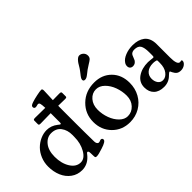

<svg xmlns="http://www.w3.org/2000/svg" viewBox="-69 -1161 1624 1624"><g transform="rotate(-45 743.0 -348.5)"><path d="M34.7 -213.4Q34.7 -261.7 52.7 -304.9Q70.8 -348.1 100.1 -377.4Q129.4 -406.7 167.2 -423.8Q205.1 -440.9 244.1 -440.9Q297.4 -440.9 342.8 -404.8Q345.7 -402.3 349.6 -399.4Q353.5 -396.5 355.2 -395.3Q356.9 -394 358.9 -393.1Q360.8 -392.1 362.8 -392.1Q369.6 -392.1 369.6 -403.8V-460.4V-517.1Q347.7 -517.1 307.1 -516.1Q266.6 -515.1 248.5 -515.1Q236.8 -515.1 231.9 -517.6Q227.1 -520 227.1 -528.3V-569.3Q227.1 -577.6 231.9 -580.3Q236.8 -583 248.5 -583Q263.7 -583 303.5 -582.3Q343.3 -581.5 369.1 -581.5Q367.7 -620.6 363.3 -634.8Q359.9 -647 346.7 -647.9Q342.8 -647.9 332.8 -644.8Q322.8 -641.6 314.5 -642.1Q307.1 -642.6 302.5 -647.7Q297.9 -652.8 297.9 -661.1Q297.9 -670.4 305.4 -676.5Q313 -682.6 331.1 -688.5Q356.9 -697.3 397 -705.6Q437 -713.9 452.6 -713.9Q464.8 -713.9 464.8 -693.8Q464.8 -681.2 463.1 -645.8Q461.4 -610.4 460.4 -582Q521 -583 538.6 -583Q550.3 -583 555.2 -580.3Q560.1 -577.6 560.1 -569.3V-528.3Q560.1 -520 555.4 -517.6Q550.8 -515.1 538.6 -515.1Q524.9 -515.1 497.6 -515.9Q470.2 -516.6 459 -516.6Q459 -506.8 458.7 -483.6Q458.5 -460.4 458.5 -446.8V-301.8Q458.5 -250 459 -201.9Q459.5 -153.8 460 -124.5Q460.4 -95.2 460.4 -87.9Q460.4 -74.7 465.8 -64.5Q471.2 -54.2 481.4 -53.2Q490.2 -52.7 498.3 -56.6Q506.3 -60.5 513.2 -60.5Q528.8 -58.6 528.8 -42.5Q528.8 -21 461.9 -0.5Q409.2 17.1 388.2 17.1Q377.4 17.1 374 13.2Q370.6 9.3 370.6 -4.4Q369.6 -26.9 369.6 -37.1Q369.6 -65.9 356.9 -65.9Q354.5 -65.9 351.8 -64Q349.1 -62 346.9 -59.3Q344.7 -56.6 339.8 -50.5Q335 -44.4 330.1 -39.1Q282.7 12.7 217.8 12.7Q162.6 12.7 120.4 -18.1Q78.1 -48.8 56.4 -99.9Q34.7 -150.9 34.7 -213.4ZM255.9 -42Q302.7 -42 335.9 -100.1Q369.1 -158.2 369.1 -232.4L369.6 -255.4Q370.1 -315.4 340.1 -355.2Q310.1 -395 252.4 -395Q202.6 -395 167.5 -351.6Q132.3 -308.1 132.3 -232.4Q132.3 -152.3 167 -97.2Q201.7 -42 255.9 -42Z M850.1 -556.2Q842.8 -550.3 832.3 -542.2Q821.8 -534.2 817.1 -530.5Q812.5 -526.9 805.7 -522.2Q798.8 -517.6 794.9 -515.9Q791 -514.2 786.1 -512.7Q781.2 -511.2 776.4 -511.2Q756.8 -511.2 756.8 -528.3Q756.8 -533.2 758.5 -538.1Q760.3 -543 764.6 -549.8Q769 -556.6 772.7 -561.5Q776.4 -566.4 784.9 -577.1Q793.5 -587.9 798.8 -595.2Q811.5 -612.3 823.5 -633.1Q835.4 -653.8 842.3 -662.1Q865.7 -691.9 884.8 -691.9Q905.3 -691.9 921.4 -676.5Q937.5 -661.1 937.5 -637.7Q937.5 -616.7 922.9 -604.5Q912.6 -595.7 888.4 -581.3Q864.3 -566.9 850.1 -556.2ZM571.3 -209.5Q571.3 -307.1 639.9 -374Q708.5 -440.9 812.5 -440.9Q906.2 -440.9 965.3 -381.3Q1024.4 -321.8 1024.4 -225.6Q1024.4 -159.2 994.4 -104.7Q964.4 -50.3 910.9 -18.8Q857.4 12.7 791 12.7Q696.8 12.7 634 -50.8Q571.3 -114.3 571.3 -209.5ZM813.5 -37.1Q861.8 -37.1 895.8 -74Q929.7 -110.8 929.7 -167Q929.7 -219.7 911.4 -270.5Q893.1 -321.3 858.6 -355.5Q824.2 -389.6 782.7 -389.6Q736.3 -389.6 703.6 -352.3Q670.9 -314.9 670.9 -256.3Q670.9 -203.1 689.5 -152.8Q708 -102.5 741.5 -69.8Q774.9 -37.1 813.5 -37.1Z M1106.9 -341.8Q1106.9 -359.9 1117.7 -374.5Q1135.3 -401.4 1176 -417.7Q1216.8 -434.1 1265.1 -434.1Q1298.3 -434.1 1325 -426.5Q1351.6 -418.9 1372.6 -403.1Q1393.6 -387.2 1405 -360.4Q1416.5 -333.5 1416.5 -296.9V-136.7Q1416.5 -49.8 1448.2 -48.8Q1452.1 -48.3 1456.8 -49.8Q1461.4 -51.3 1462.9 -51.3Q1472.2 -51.3 1472.2 -41.5Q1472.2 -22.9 1452.1 -7.8Q1432.1 7.3 1404.8 7.3Q1380.4 7.3 1366 -3.4Q1351.6 -14.2 1340.8 -36.1Q1336.4 -46.9 1334 -50.5Q1331.5 -54.2 1328.6 -54.2Q1321.3 -54.2 1301.8 -34.7Q1262.7 4.9 1206.1 4.9Q1147.5 4.9 1115.2 -26.1Q1083 -57.1 1083 -110.8Q1083 -171.9 1132.8 -206.3Q1182.6 -240.7 1256.8 -240.7Q1268.1 -240.7 1288.8 -238Q1309.6 -235.4 1313 -235.4Q1319.3 -235.4 1321.3 -239.5Q1323.2 -243.7 1323.2 -257.3V-292.5Q1323.2 -347.7 1307.9 -372.8Q1292.5 -397.9 1249.5 -397.9Q1219.2 -397.9 1206.5 -376.5Q1203.1 -371.1 1197.5 -355Q1191.9 -338.9 1187.5 -331.1Q1170.9 -305.2 1143.6 -305.2Q1127 -305.2 1116.9 -314.9Q1106.9 -324.7 1106.9 -341.8ZM1323.2 -164.6V-185.1Q1323.2 -194.3 1321.5 -196.8Q1319.8 -199.2 1310.1 -201.2Q1295.4 -204.6 1280.3 -204.6Q1232.4 -204.6 1205.6 -181.2Q1178.7 -157.7 1178.7 -119.6Q1178.7 -86.4 1195.1 -64.2Q1211.4 -42 1239.3 -42Q1272.5 -42 1297.9 -75Q1323.2 -107.9 1323.2 -164.6Z"/></g></svg>

Font: Cooper* Medium
Style: Regular
Weight: 500
Designer: Owen Earl
Foundry: indestructible type*
Version: Version 0.001